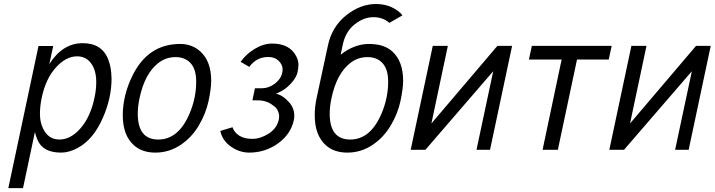

<svg xmlns="http://www.w3.org/2000/svg" viewBox="-20 -756 3607 969"><path d="M542.5 -366.2 543 -360.4Q543 -260.7 499 -161.1Q451.7 -52.2 372.1 -9.3Q329.1 14.2 288.1 14.2Q195.8 14.2 168.9 -50.8Q161.1 -68.4 156.2 -89.8L96.2 193.4H22L174.3 -523.9H248.5L229 -432.6Q295.9 -538.1 397.5 -538.1Q496.1 -538.1 527.3 -453.1Q542 -414.1 542.5 -366.2ZM457 -263.2Q465.8 -303.2 465.8 -344Q465.8 -384.8 451.7 -416Q425.8 -471.7 369.1 -471.7Q312.5 -471.7 261.5 -414.8Q210.4 -357.9 190.4 -262.2Q181.6 -220.7 181.6 -180.4Q181.6 -140.1 196.8 -108.4Q223.1 -51.8 280 -51.8Q336.9 -51.8 386.7 -108.9Q436.5 -166 457 -263.2Z M889.2 -534.2Q948.7 -534.2 990.2 -497.1Q1045.9 -447.3 1045.9 -348.6Q1045.9 -309.6 1032.5 -246.1Q1019 -182.6 982.7 -121.6Q946.3 -60.5 889.2 -23.2Q832 14.2 764.4 14.2Q696.8 14.2 655.3 -23.4Q599.6 -73.7 599.6 -174.3Q599.6 -274.9 648.9 -375Q727.5 -534.2 889.2 -534.2ZM675.3 -182.1Q675.3 -51.8 778.8 -51.8Q880.4 -51.8 936 -181.2Q970.2 -260.7 970.2 -343.8Q970.2 -405.8 942.4 -436.8Q914.6 -467.8 866.2 -467.8Q817.9 -467.8 780.3 -439Q710.9 -385.7 684.6 -262.2Q675.3 -220.2 675.3 -182.1Z M1332.5 -468.3Q1274.9 -468.3 1238.3 -418.5L1194.3 -443.8Q1222.7 -483.9 1266.6 -510Q1310.5 -536.1 1354 -536.1Q1443.4 -536.1 1476.1 -470.2Q1486.3 -448.7 1486.3 -430.9Q1486.3 -413.1 1481.7 -391.4Q1477.1 -369.6 1457 -344.7Q1422.9 -302.2 1372.6 -283.2Q1407.2 -275.9 1439.5 -239.3Q1465.3 -210 1465.3 -171.4Q1465.3 -161.6 1462.9 -149.4Q1447.3 -78.1 1382.8 -32Q1318.4 14.2 1237.8 14.2Q1189 14.2 1145.8 -15.9Q1102.5 -45.9 1091.8 -95.2L1153.3 -113.8Q1162.6 -86.9 1188 -71Q1213.4 -55.2 1253.7 -55.2Q1293.9 -55.2 1335.7 -81.5Q1377.4 -107.9 1387.2 -152.8Q1388.7 -160.6 1388.7 -171.6Q1388.7 -182.6 1381.6 -198.2Q1374.5 -213.9 1356.4 -225.1Q1325.7 -249.5 1281.7 -249.5H1253.9L1266.6 -310.5H1301.3Q1336.4 -310.5 1367.2 -334Q1406.2 -363.8 1406.2 -406.7Q1406.2 -429.2 1386.7 -448.7Q1367.2 -468.3 1334.5 -468.3Z M1644 -182.1Q1644 -51.8 1747.6 -51.8Q1849.1 -51.8 1904.8 -181.2Q1939 -260.7 1939 -343.8Q1939 -405.8 1911.1 -436.8Q1883.3 -467.8 1835 -467.8Q1786.6 -467.8 1749 -439Q1679.7 -385.7 1653.3 -262.2Q1644 -220.2 1644 -182.1ZM1699.2 -480Q1768.1 -534.2 1842.8 -534.2Q1917.5 -534.2 1959 -497.1Q2014.6 -447.3 2014.6 -348.6Q2014.6 -309.6 2001.2 -246.1Q1987.8 -182.6 1951.4 -121.6Q1915 -60.5 1857.9 -23.2Q1800.8 14.2 1733.2 14.2Q1665.5 14.2 1624 -23.4Q1568.4 -73.7 1568.4 -174.3Q1568.4 -217.8 1578.1 -262.2L1634.8 -525.4Q1654.8 -622.1 1729.5 -680.7Q1800.3 -735.8 1877.4 -735.8Q1921.9 -735.8 1956.8 -719.5Q1991.7 -703.1 2011.2 -678.7L1945.3 -640.6Q1912.1 -669.4 1864.3 -669.4Q1816.4 -669.4 1770.5 -633.5Q1724.6 -597.7 1710.4 -532.7Z M2164.1 -524.4H2240.2L2157.2 -132.8L2490.2 -524.4H2564.5L2453.1 0H2384.8L2469.2 -396.5L2127 0H2052.7Z M2664.1 -524.4H3066.9L3052.2 -455.6H2892.1L2795.4 0H2718.3L2814.5 -455.6H2649.4Z M3166.5 -524.4H3242.7L3159.7 -132.8L3492.7 -524.4H3566.9L3455.6 0H3387.2L3471.7 -396.5L3129.4 0H3055.2Z"/></svg>

Font: Tuffy
Style: Italic
Weight: 400
Italic angle: -12°
Designer: Thatcher Ulrich, Karoly Barta and Michael Everson
Version: Version 001.271